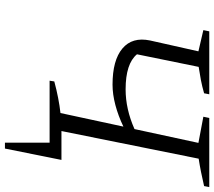

<svg xmlns="http://www.w3.org/2000/svg" viewBox="-65 -622 868 778"><g transform="rotate(90 369.0 -233.0)"><path d="M323 -255Q224 -255 176.5 -295Q129 -335 144 -407L188 -603L102 -623L107 -647H362L358 -626Q330 -618 304 -613Q278 -608 251 -604L200 -354Q238 -308 342 -308Q422 -308 503 -344L559 -603L453 -623L458 -647H738L734 -626Q704 -619 676.5 -613.5Q649 -608 623 -604L511 -48H628L582 181H558V0H307L310 -19Q343 -28 376.5 -34.5Q410 -41 438 -44L493 -299Q449 -278 405.5 -266.5Q362 -255 323 -255Z"/></g></svg>

Font: Piazzolla SC Light
Style: Italic
Weight: 300
Italic angle: -11.3°
Designer: Juan Pablo del Peral
Foundry: Huerta Tipografica
Version: Version 1.330